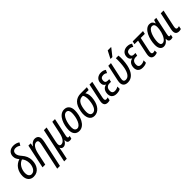

<svg xmlns="http://www.w3.org/2000/svg" viewBox="295 -2301 4067 4067"><g transform="rotate(-45 2328.5 -267.5)"><path d="M189 10C339 10 411 -120 411 -258C411 -352 377 -416 324 -479C285 -525 257 -562 257 -612C257 -661 287 -694 343 -694C386 -694 420 -678 450 -656L488 -719C460 -741 410 -763 345 -763C244 -763 177 -700 177 -608C177 -550 197 -515 235 -469C102 -428 28 -308 28 -167C28 -67 83 10 189 10ZM196 -59C140 -59 110 -109 110 -173C110 -285 172 -395 270 -426C306 -387 329 -328 329 -255C329 -175 289 -59 196 -59Z M781 -334 659 240H741L865 -339C871 -370 878 -407 878 -436C878 -510 834 -547 769 -547C711 -547 664 -510 633 -457H630L640 -537H573L459 0H541L599 -271C628 -407 680 -473 744 -473C776 -473 794 -456 794 -421C794 -397 788 -365 781 -334Z M872 235H951L987 66C995 31 1001 -5 1006 -38H1009C1021 -7 1039 10 1078 10C1128 10 1162 -25 1193 -77H1197C1197 -10 1219 10 1273 10C1289 10 1312 5 1322 0L1336 -65C1327 -62 1315 -60 1305 -60C1281 -60 1271 -81 1281 -126L1368 -536H1288L1231 -269C1203 -134 1152 -61 1082 -61C1030 -61 1025 -108 1043 -193L1117 -536H1036Z M1558 9C1721 9 1798 -204 1798 -368C1798 -480 1743 -545 1649 -545C1477 -545 1408 -310 1408 -166C1408 -54 1464 9 1558 9ZM1565 -60C1515 -60 1489 -97 1489 -164C1489 -283 1541 -476 1643 -476C1694 -476 1716 -432 1716 -373C1716 -233 1657 -60 1565 -60Z M2011 10C2130 10 2214 -95 2239 -244C2255 -336 2251 -411 2209 -467H2308L2323 -536H2141C1995 -536 1902 -454 1870 -261C1843 -99 1895 10 2011 10ZM2023 -59C1954 -59 1931 -135 1951 -260C1974 -407 2028 -467 2119 -467H2135C2172 -412 2170 -329 2157 -249C2138 -130 2093 -59 2023 -59Z M2408 10C2431 10 2451 6 2468 0L2483 -72C2467 -66 2451 -63 2436 -63C2411 -63 2397 -75 2397 -107C2397 -118 2398 -131 2402 -147L2485 -536H2402L2319 -149C2314 -125 2311 -106 2311 -88C2311 -23 2343 9 2408 10Z M2671 10C2717 10 2763 1 2790 -20V-89C2754 -67 2722 -59 2688 -59C2629 -59 2606 -96 2613 -157C2620 -224 2662 -255 2722 -255H2765L2779 -321H2732C2681 -321 2659 -351 2665 -400C2670 -451 2702 -474 2753 -474C2784 -474 2814 -463 2837 -444L2868 -511C2834 -535 2799 -546 2749 -546C2668 -546 2596 -497 2589 -409C2583 -348 2603 -313 2646 -291V-287C2586 -275 2540 -232 2531 -149C2521 -59 2563 10 2671 10Z M3103 -605H3157L3285 -766L3287 -775H3187L3105 -617ZM3011 9C3134 9 3218 -86 3254 -253C3274 -350 3279 -461 3270 -536H3192C3196 -460 3190 -341 3173 -259C3145 -130 3095 -63 3020 -63C2966 -63 2951 -100 2966 -169L3045 -536H2965L2887 -173C2859 -45 2917 9 3011 9Z M3456 10C3502 10 3548 1 3575 -20V-89C3539 -67 3507 -59 3473 -59C3414 -59 3391 -96 3398 -157C3405 -224 3447 -255 3507 -255H3550L3564 -321H3517C3466 -321 3444 -351 3450 -400C3455 -451 3487 -474 3538 -474C3569 -474 3599 -463 3622 -444L3653 -511C3619 -535 3584 -546 3534 -546C3453 -546 3381 -497 3374 -409C3368 -348 3388 -313 3431 -291V-287C3371 -275 3325 -232 3316 -149C3306 -59 3348 10 3456 10Z M3814 11C3839 11 3869 4 3889 -6V-70C3871 -64 3854 -59 3837 -59C3809 -59 3795 -76 3795 -103C3795 -121 3799 -140 3804 -164L3868 -467H3990L4005 -536H3696L3681 -467H3788L3725 -171C3718 -139 3713 -110 3713 -88C3713 -20 3753 11 3814 11Z M4090 10C4144 10 4184 -20 4227 -79H4230C4229 -23 4242 10 4304 10C4320 10 4343 5 4354 0L4368 -65C4356 -62 4346 -60 4337 -60C4318 -60 4311 -71 4311 -91C4311 -105 4314 -121 4318 -140L4402 -536H4338L4312 -463H4308C4291 -517 4262 -546 4201 -546C4060 -546 3974 -325 3974 -149C3974 -46 4017 10 4090 10ZM4117 -60C4077 -60 4057 -90 4057 -155C4057 -272 4113 -476 4211 -476C4257 -476 4281 -444 4281 -386C4281 -348 4275 -301 4261 -246C4237 -155 4185 -60 4117 -60Z M4543 10C4566 10 4586 6 4603 0L4618 -72C4602 -66 4586 -63 4571 -63C4546 -63 4532 -75 4532 -107C4532 -118 4533 -131 4537 -147L4620 -536H4537L4454 -149C4449 -125 4446 -106 4446 -88C4446 -23 4478 9 4543 10Z"/></g></svg>

Font: Noto Sans Condensed
Style: Italic
Weight: 400
Width: 3
Italic angle: -12°
Designer: Monotype Design Team
Foundry: Monotype Imaging Inc.
Version: Version 2.013